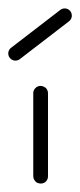

<svg xmlns="http://www.w3.org/2000/svg" viewBox="-28 -436 191 456"><path d="M19 -295.5 136 -385.5C143.4 -391.2 144.8 -401.9 139.1 -409.4C133.4 -416.8 122.7 -418.2 115.3 -412.5L-1.7 -322.5C-9.2 -316.8 -10.6 -306.1 -4.8 -298.6C0.9 -291.2 11.6 -289.8 19 -295.5ZM68 -232C59 -232 51 -224 51 -215V-17C51 -11 55 -5 60 -2C63 -1 66 0 69 0C72 0 75 -1 77 -2C83 -5 86 -11 86 -17V-215C86 -219 84 -224 81 -227C77 -230 73 -232 68 -232Z"/></svg>

Font: LetsTrace
Style: basic
Weight: 500
Version: Version 002.000